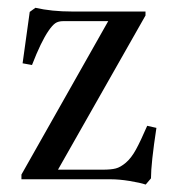

<svg xmlns="http://www.w3.org/2000/svg" viewBox="-20 -465 458 498"><path d="M357.9 13.7Q343.3 8.8 316.2 4.4Q289.1 0 267.6 0H35.6V-12.2L260.7 -410.2H144.5Q131.3 -410.2 123.5 -404.8Q115.7 -399.4 106 -385.3Q86.4 -356.9 63 -296.4L38.6 -300.8L57.1 -434.1L71.8 -444.8Q113.8 -435.1 168 -435.1H357.4V-424.8L130.4 -24.9H246.6Q268.1 -24.9 280.3 -28.1Q292.5 -31.2 306.4 -43Q320.3 -54.7 332.5 -76.9Q344.7 -99.1 361.8 -138.7L385.7 -133.3Q371.6 -41 371.6 -2.4Z"/></svg>

Font: Elstob
Style: Regular
Weight: 400
Designer: Peter S. Baker
Version: Version 1.015